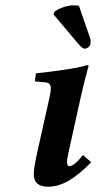

<svg xmlns="http://www.w3.org/2000/svg" viewBox="-20 -692 369 722"><path d="M277 -670C274 -671 263 -672 258 -672C224 -672 194 -655 186 -649L181 -638L273 -529C286 -514 292 -509 298 -509C308 -509 318 -517 320 -526C320 -529 321 -532 321 -536C321 -541 320 -547 318 -551ZM283.3 -325.2C294.6 -376.1 313 -444 313 -444C313 -446.6 311 -447 307 -447C276 -436 187 -424 115 -416L111 -386L153 -382C162 -380.7 171.1 -376 171.1 -359.5C171.1 -350.4 169 -337.7 165 -320L120 -119C113.2 -88.2 107 -56 107 -39C107 -21 110 10 161 10C213 10 261 -19 323 -82L292 -109C271 -82 252 -67 241 -67C236 -67 232 -71 232 -83C232 -92 234.8 -105.8 239 -125Z"/></svg>

Font: Linux Libertine O
Style: Bold Italic
Weight: 700
Italic angle: -11.5°
Designer: Philipp H. Poll
Foundry: Philipp H. Poll
Version: Version 4.1.0